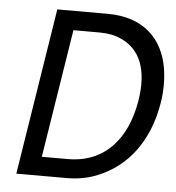

<svg xmlns="http://www.w3.org/2000/svg" viewBox="-46 -623 610 666"><g transform="rotate(5 259.0 -290.0)"><path d="M35 0H210C248 0 283 -6 317 -20C419 -61 491 -153 513 -290C520 -335 519 -375 513 -411C496 -508 430 -580 302 -580H127ZM118 -66 189 -513H280C309 -513 335 -508 356 -498C425 -467 452 -395 435 -290C414 -158 339 -66 209 -66Z"/></g></svg>

Font: Charger Sport
Style: Obl
Weight: 400
Designer: Jasper
Foundry: Cannot Into Space Fonts
Version: Version 1.1